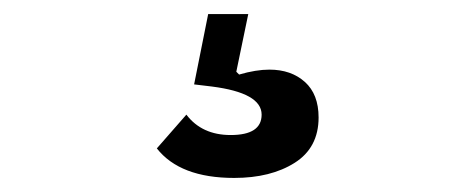

<svg xmlns="http://www.w3.org/2000/svg" viewBox="-20 -44 640 273"><path d="M313 209Q236 209 203 167L245 119Q267 148 308 148Q352 148 352 119Q352 88 281 79L256 76L276 -24H333L316 58L320 62Q344 55 363 55Q394 55 413.5 72.5Q433 90 433 123Q433 166 399 187.5Q365 209 313 209Z"/></svg>

Font: IBM Plex Sans Medm
Style: Regular
Weight: 500
Designer: Mike Abbink, Paul van der Laan, Pieter van Rosmalen
Foundry: Bold Monday
Version: Version 3.005